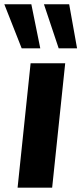

<svg xmlns="http://www.w3.org/2000/svg" viewBox="-47 -872 378 892"><path d="M225.6 -647.5 157.2 -852.1H274.4L311 -647.5ZM53.7 -647.5 -26.9 -852.1H98.6L140.1 -647.5ZM34.7 0 95.2 -578.1H255.9L195.3 0Z"/></svg>

Font: Oswald
Style: Bold
Weight: 700
Designer: Vernon Adams
Foundry: Vernon Adams
Version: 3.0; ttfautohint (v0.94.23-7a4d-dirty) -l 8 -r 50 -G 200 -x 